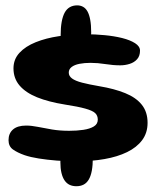

<svg xmlns="http://www.w3.org/2000/svg" viewBox="-20 -648 594 698"><path d="M259 -464Q238 -464 225 -470.8Q212 -477.5 206.2 -490Q200.5 -502.5 200.5 -519.5Q200.5 -547.5 204.2 -568.2Q208 -589 215.2 -602.2Q222.5 -615.5 234 -622Q245.5 -628.5 260.5 -628.5Q272.5 -628.5 282 -623.2Q291.5 -618 298 -606.5Q304.5 -595 308 -576Q311.5 -557 311.5 -530.5Q311.5 -508.5 307 -493.5Q302.5 -478.5 291.2 -471.2Q280 -464 259 -464ZM257.5 29Q244 29 233.2 24Q222.5 19 215 8.2Q207.5 -2.5 203.5 -19.2Q199.5 -36 199.5 -59Q199.5 -80.5 202.8 -96.5Q206 -112.5 213.2 -124Q220.5 -135.5 232.5 -141Q244.5 -146.5 261.5 -146.5Q275 -146.5 285 -141.8Q295 -137 302.5 -128Q310 -119 313.8 -105.8Q317.5 -92.5 317.5 -76Q317.5 -47.5 313.8 -27.5Q310 -7.5 302.5 5Q295 17.5 283.8 23.2Q272.5 29 257.5 29ZM259 -61.5Q222 -61.5 186.5 -64.2Q151 -67 121 -71.8Q91 -76.5 69 -84Q43.5 -93 27.2 -104.5Q11 -116 11 -138.5Q11 -163 27.2 -177.2Q43.5 -191.5 75 -191.5Q94 -191.5 117.5 -186.8Q141 -182 169.5 -177.2Q198 -172.5 231.5 -172.5Q259.5 -172.5 283 -176Q306.5 -179.5 321 -188.2Q335.5 -197 335.5 -213Q335.5 -228 325.8 -237Q316 -246 290 -253.2Q264 -260.5 215.5 -268Q156.5 -277.5 115 -294.2Q73.5 -311 51.2 -337Q29 -363 29 -399.5Q29 -432.5 50.8 -456Q72.5 -479.5 109.8 -494.5Q147 -509.5 194.2 -516.5Q241.5 -523.5 292.5 -523.5Q325.5 -523.5 360 -520.2Q394.5 -517 423.8 -509.8Q453 -502.5 471 -491Q489 -479.5 489 -464Q489 -444.5 478.5 -432.8Q468 -421 451.5 -415.8Q435 -410.5 417 -410.5Q391.5 -410.5 363.2 -415Q335 -419.5 309 -419.5Q287 -419.5 269 -416Q251 -412.5 240.5 -404.5Q230 -396.5 230 -384Q230 -371.5 241.8 -362.8Q253.5 -354 278.5 -347.5Q303.5 -341 341.5 -334.5Q395.5 -325.5 435 -309.5Q474.5 -293.5 495.5 -267.2Q516.5 -241 516.5 -201.5Q516.5 -165 496.8 -138.5Q477 -112 442 -95Q407 -78 360.2 -69.8Q313.5 -61.5 259 -61.5Z"/></svg>

Font: Gluten SemiBold
Style: Regular
Weight: 600
Designer: Tyler Finck
Foundry: Etcetera Type Company
Version: Version 1.300